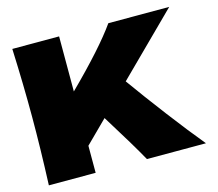

<svg xmlns="http://www.w3.org/2000/svg" viewBox="-103 -857 1122 987"><g transform="rotate(-15 458.0 -363.0)"><path d="M562 0Q515 -85 406 -260L289 -144V0H40Q48 -194 48 -363Q48 -532 40 -726H289V-433Q473 -615 551 -726H875L560 -414Q630 -316 717.5 -201Q805 -86 876 0Z"/></g></svg>

Font: Dela Gothic One
Style: Regular
Weight: 400
Designer: aratakana
Foundry: aratakana
Version: Version 1.004